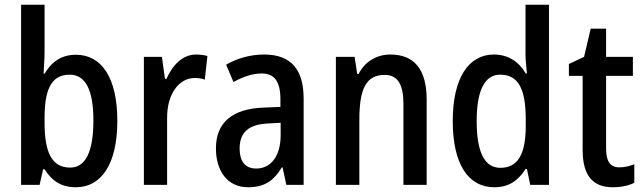

<svg xmlns="http://www.w3.org/2000/svg" viewBox="-20 -780 2715 810"><path d="M168 -559V-760H69V0H147L162 -66H168C199 -16 240 10 300 10C409 10 475 -90 475 -270C475 -452 409 -549 300 -549C240 -549 198 -520 168 -469H164C165 -498 168 -531 168 -559ZM274 -465C341 -465 374 -400 374 -272C374 -138 340 -73 276 -73C199 -73 168 -136 168 -263V-280C168 -393 191 -465 274 -465Z M807 -550C750 -550 708 -505 682 -447H676L663 -540H587V0H685V-281C684 -382 734 -451 802 -451C815 -451 832 -449 844 -444L855 -544C839 -548 822 -550 807 -550Z M1094 -550C1036 -550 980 -534 934 -507L965 -434C1007 -457 1046 -470 1084 -470C1138 -470 1163 -436 1163 -361V-329L1091 -326C960 -321 891 -263 891 -154C891 -60 938 10 1027 10C1095 10 1135 -17 1169 -74H1172L1188 0H1261V-363C1261 -486 1209 -550 1094 -550ZM1110 -259 1164 -262V-210C1164 -120 1122 -69 1061 -69C1018 -69 991 -95 991 -154C991 -219 1026 -255 1110 -259Z M1627 -550C1571 -550 1520 -522 1493 -468H1487L1476 -540H1397V0H1496V-274C1496 -405 1524 -464 1603 -464C1659 -464 1682 -422 1682 -340V0H1780V-360C1780 -489 1726 -550 1627 -550Z M2066 10C2127 10 2167 -19 2197 -67H2203L2217 0H2296V-760H2197V-552C2197 -528 2200 -499 2203 -470H2198C2169 -520 2123 -550 2064 -550C1956 -550 1890 -450 1890 -269C1890 -88 1955 10 2066 10ZM2091 -72C2023 -72 1991 -140 1991 -269C1991 -395 2023 -465 2090 -465C2168 -465 2198 -403 2198 -275V-249C2198 -130 2165 -72 2091 -72Z M2593 -74C2554 -74 2537 -100 2537 -152V-460H2650V-540H2537V-659H2472L2444 -540L2380 -510V-460H2438V-147C2438 -36 2484 10 2565 10C2600 10 2633 3 2656 -9V-87C2636 -79 2614 -74 2593 -74Z"/></svg>

Font: Noto Sans Sinhala UI Condensed Medium
Style: Regular
Weight: 500
Width: 3
Designer: Jelle Bosma - Monotype Design Team
Foundry: Monotype Imaging Inc.
Version: Version 2.006